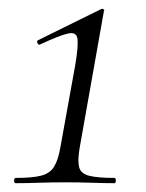

<svg xmlns="http://www.w3.org/2000/svg" viewBox="-20 -416 331 436"><path d="M16 0Q12 0 12 -6Q12 -12 16 -12Q53 -12 73 -17Q93 -22 102.5 -37Q112 -52 117 -81L151 -269Q158 -311 156 -327.5Q154 -344 135 -340Q116 -336 71 -315Q67 -313 65 -318.5Q63 -324 67 -325L209 -395Q212 -397 215 -395Q218 -393 216 -391L161 -81Q156 -52 159.5 -37Q163 -22 182 -17Q201 -12 240 -12Q243 -12 243 -6Q243 0 240 0Q217 0 189 -1Q161 -2 129 -2Q98 -2 68.5 -1Q39 0 16 0Z"/></svg>

Font: Cormorant Light Light
Style: Italic
Weight: 300
Italic angle: -10°
Version: Version 4.000